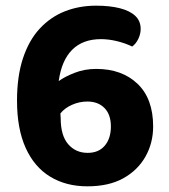

<svg xmlns="http://www.w3.org/2000/svg" viewBox="-20 -642 596 677"><path d="M476 -540Q476 -522 467.5 -504.5Q459 -487 446 -478Q421 -490 392 -497Q363 -504 336 -504Q272 -504 234.5 -466.5Q197 -429 187 -356Q207 -371 242.5 -385Q278 -399 319 -399Q410 -399 465 -346.5Q520 -294 520 -196Q520 -138 493 -90Q466 -42 415 -13.5Q364 15 288 15Q213 15 157 -19Q101 -53 70.5 -120.5Q40 -188 40 -287Q40 -373 61 -436.5Q82 -500 120 -541Q158 -582 208.5 -602Q259 -622 319 -622Q367 -622 402.5 -613Q438 -604 457 -586Q476 -568 476 -540ZM289 -103Q328 -103 349.5 -128.5Q371 -154 371 -196Q371 -238 348.5 -261Q326 -284 288 -284Q260 -284 234 -272.5Q208 -261 193 -242L194 -225Q194 -164 220.5 -133.5Q247 -103 289 -103Z"/></svg>

Font: Baloo Bhaijaan 2
Style: Bold
Weight: 700
Designer: Sanskriti Dholi, Noopur Datye and Ek Type
Foundry: Ek Type
Version: Version 1.701